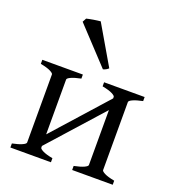

<svg xmlns="http://www.w3.org/2000/svg" viewBox="-132 -830 848 934"><g transform="rotate(20 291.5 -363.5)"><path d="M346.7 0V-21Q379.9 -27.8 397.5 -35.9Q415 -43.9 415 -50.8V-335L168.5 -59.6V-50.8Q168.5 -44.9 184.8 -36.4Q201.2 -27.8 236.8 -21V0H26.9V-21Q60.1 -27.8 77.6 -35.9Q95.2 -43.9 95.2 -50.8V-403.3Q95.2 -409.2 78.9 -417.7Q62.5 -426.3 26.9 -433.1V-454.1H236.8V-433.1Q203.6 -426.3 186 -418.2Q168.5 -410.2 168.5 -403.3V-119.6L415 -395.5V-403.3Q415 -409.2 398.7 -417.7Q382.3 -426.3 346.7 -433.1V-454.1H556.6V-433.1Q523.4 -426.3 505.9 -418.2Q488.3 -410.2 488.3 -403.3V-50.8Q488.3 -44.9 504.6 -36.4Q521 -27.8 556.6 -21V0ZM347.2 -526.4Q340.8 -520.5 334.5 -517.1Q328.1 -513.7 319.8 -511.2L147.9 -695.3L158.7 -715.3Q163.6 -716.8 173.1 -718.5Q182.6 -720.2 193.1 -722.2Q203.6 -724.1 213.9 -725.3Q224.1 -726.6 230 -727.1Z"/></g></svg>

Font: Gentium Plus CyrE
Style: Regular
Weight: 400
Designer: J. Victor Gaultney, Annie Olsen, Iska Routamaa, Becca Hirsbrunner
Foundry: SIL International
Version: Version 5.000